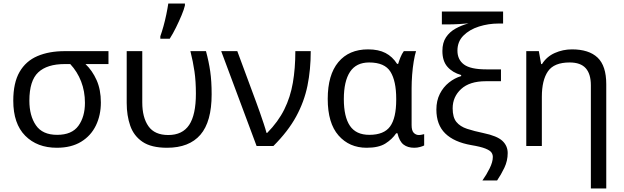

<svg xmlns="http://www.w3.org/2000/svg" viewBox="-20 -825 3527 1085"><path d="M550 -246Q550 -174 522 -116Q494 -58 438.5 -24Q383 10 301 10Q190 10 122.5 -58Q55 -126 55 -256Q55 -357 90.5 -418.5Q126 -480 191.5 -508Q257 -536 346 -536H593V-463H463Q502 -426 526 -372Q550 -318 550 -246ZM146 -256Q146 -171 183 -117Q220 -63 303 -63Q386 -63 423 -114Q460 -165 460 -244Q460 -309 438.5 -364.5Q417 -420 377 -463H346Q246 -463 196 -416Q146 -369 146 -256Z M924 10Q835 10 785.5 -23.5Q736 -57 716 -114.5Q696 -172 696 -243V-536H784V-246Q784 -161 819 -111.5Q854 -62 931 -62Q1011 -62 1049 -119Q1087 -176 1087 -296Q1087 -366 1079 -421Q1071 -476 1056 -536H1144Q1160 -477 1168 -421.5Q1176 -366 1176 -292Q1176 -137 1112.5 -63.5Q1049 10 924 10ZM886 -606V-620Q895 -645 904 -677.5Q913 -710 920 -744Q927 -778 931 -805H1025V-794Q1020 -772 1006 -738.5Q992 -705 974.5 -669.5Q957 -634 939 -606Z M1230 -536H1321L1428 -247Q1437 -223 1448.5 -190Q1460 -157 1470.5 -125.5Q1481 -94 1486 -74H1490Q1552 -137 1586.5 -206.5Q1621 -276 1635 -357.5Q1649 -439 1649 -536H1736Q1736 -431 1717.5 -340.5Q1699 -250 1653.5 -166.5Q1608 -83 1525 0H1430Z M2052 10Q1954 10 1893 -59.5Q1832 -129 1832 -266Q1832 -402 1892 -474Q1952 -546 2060 -546Q2119 -546 2158.5 -525.5Q2198 -505 2224 -464H2230Q2235 -481 2243 -501Q2251 -521 2262 -536H2331Q2324 -514 2318 -478Q2312 -442 2309 -402Q2306 -362 2306 -326V-118Q2306 -87 2318 -74.5Q2330 -62 2347 -62Q2355 -62 2364 -64Q2373 -66 2377 -67V-3Q2370 1 2354 5.5Q2338 10 2321 10Q2284 10 2260.5 -8Q2237 -26 2226 -72H2219Q2196 -38 2158 -14Q2120 10 2052 10ZM2067 -63Q2150 -63 2184.5 -110.5Q2219 -158 2219 -261V-267Q2219 -367 2186.5 -419.5Q2154 -472 2066 -472Q1993 -472 1958 -419Q1923 -366 1923 -265Q1923 -165 1957.5 -114Q1992 -63 2067 -63Z M2446 -206Q2446 -256 2465.5 -294.5Q2485 -333 2517 -358.5Q2549 -384 2586 -395V-401Q2537 -415 2508.5 -447.5Q2480 -480 2480 -537Q2480 -584 2500.5 -614.5Q2521 -645 2554.5 -663.5Q2588 -682 2628 -693Q2609 -691 2575 -689Q2541 -687 2507 -687H2477V-760H2823V-692H2797Q2740 -692 2686.5 -675Q2633 -658 2599 -624Q2565 -590 2565 -539Q2565 -488 2602 -460.5Q2639 -433 2728 -433H2811V-366H2725Q2634 -366 2586 -322Q2538 -278 2538 -213Q2538 -162 2559 -136Q2580 -110 2619.5 -97Q2659 -84 2712 -73Q2789 -57 2819 -29Q2849 -1 2849 40Q2849 84 2830 123.5Q2811 163 2789 195H2706Q2729 163 2747 126.5Q2765 90 2765 62Q2765 48 2757 36.5Q2749 25 2723 14.5Q2697 4 2643 -5Q2546 -22 2496 -71Q2446 -120 2446 -206Z M3212 -546Q3308 -546 3357 -499.5Q3406 -453 3406 -349V240H3319V-343Q3319 -407 3290 -439.5Q3261 -472 3199 -472Q3111 -472 3076.5 -422Q3042 -372 3042 -278V0H2954V-536H3025L3038 -463H3043Q3069 -505 3115 -525.5Q3161 -546 3212 -546Z"/></svg>

Font: Noto Sans IKEA
Style: Regular
Weight: 400
Designer: Monotype Design Team
Foundry: Monotype Imaging Inc.
Version: Version 2.001